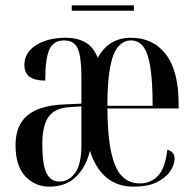

<svg xmlns="http://www.w3.org/2000/svg" viewBox="-20 -687 723 717"><path d="M164 10Q111 10 74.5 -28.5Q38 -67 38 -145Q38 -219 82.5 -256Q127 -293 218 -297L284 -300V-401Q284 -472 271 -504Q258 -536 219 -536Q179 -536 164 -501.5Q149 -467 149 -386Q71 -386 71 -444Q71 -491 115 -518.5Q159 -546 226 -546Q268 -546 298.5 -529Q329 -512 345 -471Q386 -546 469 -546Q552 -546 599.5 -484Q647 -422 647 -299V-282H381Q382 -176 396 -115Q410 -54 436.5 -28Q463 -2 502 -2Q542 -2 569.5 -30Q597 -58 605 -128Q632 -120 632 -95Q632 -72 615.5 -47.5Q599 -23 565.5 -6.5Q532 10 479 10Q418 10 377 -24.5Q336 -59 316 -124Q302 -65 264.5 -27.5Q227 10 164 10ZM550 -292Q550 -382 541.5 -435.5Q533 -489 515.5 -512.5Q498 -536 469 -536Q442 -536 422 -513.5Q402 -491 391.5 -437.5Q381 -384 381 -292ZM202 -9Q237 -9 260.5 -41Q284 -73 284 -146V-290L241 -287Q185 -284 161.5 -251Q138 -218 138 -148Q138 -73 153.5 -41Q169 -9 202 -9ZM248 -647V-667H480V-647Z"/></svg>

Font: Noto Serif Display ExtraCondensed Medium
Style: Regular
Weight: 500
Width: 2
Designer: Monotype Design Team
Foundry: Monotype Imaging Inc.
Version: Version 2.009